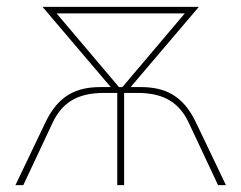

<svg xmlns="http://www.w3.org/2000/svg" viewBox="-20 -540 704 560"><path d="M113 -184 25 0H48L133 -181C160 -239 204 -269 283 -269H322V0H342V-269H381C460 -269 504 -239 531 -181L616 0H639L551 -184C514 -261 462 -286 391 -286H361L560 -520H104L303 -286H273C202 -286 150 -261 113 -184ZM327 -286 145 -501H519L337 -286Z"/></svg>

Font: Fixel Display Thin
Style: Regular
Weight: 100
Designer: AlfaBravo + MacPaw
Foundry: Kyrylo Tkachov, Marchela Mozhyna, Serhii Makarenko, Maria Weinstein, Zakhar Kryvoshyya
Version: Version 1.211